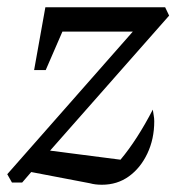

<svg xmlns="http://www.w3.org/2000/svg" viewBox="-23 -503 499 529"><path d="M10 0 -3 -23 343 -416H149L103 -310H71L102 -483H432L443 -460L115 -88L309 -63Q355 -118 398 -201Q399 -193 400.5 -185Q402 -177 402 -169Q402 -120 383 -80Q364 -40 332 -17Q300 6 258 6Q239 6 225 2L63 -29L38 0Z"/></svg>

Font: Piazzolla
Style: Italic
Weight: 400
Italic angle: -11.3°
Designer: Juan Pablo del Peral
Foundry: Huerta Tipografica
Version: Version 1.330